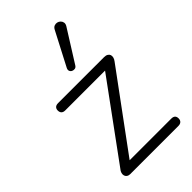

<svg xmlns="http://www.w3.org/2000/svg" viewBox="-230 -841 920 920"><g transform="rotate(-45 229.5 -381.0)"><path d="M81 0Q71 0 64.5 -4.5Q58 -9 55.5 -16.5Q53 -24 55.5 -33.5Q58 -43 66 -52L359 -453V-436H77Q64 -436 57.5 -442.5Q51 -449 51 -461Q51 -472 57.5 -478.5Q64 -485 77 -485H389Q401 -485 408.5 -480.5Q416 -476 418.5 -469Q421 -462 419 -453Q417 -444 410 -435L113 -31V-49H408Q434 -49 434 -25Q434 -13 427 -6.5Q420 0 408 0ZM263 -554Q258 -546 250 -544.5Q242 -543 234.5 -546.5Q227 -550 224 -557.5Q221 -565 226 -575L314 -744Q320 -756 329 -759.5Q338 -763 347 -761Q356 -759 362.5 -752.5Q369 -746 370.5 -737Q372 -728 366 -718Z"/></g></svg>

Font: Nunito ExtraLight Light
Style: Regular
Weight: 300
Version: Version 3.602